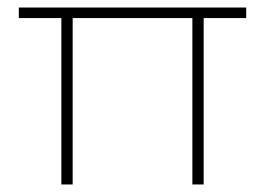

<svg xmlns="http://www.w3.org/2000/svg" viewBox="-20 -490 704 510"><path d="M143 0V-442H30V-470H634V-442H521V0H491V-442H173V0Z"/></svg>

Font: Gantari Thin
Style: Regular
Weight: 250
Designer: Anugrah Pasau
Foundry: Lafontype
Version: Version 1.000